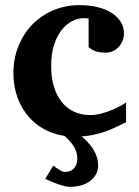

<svg xmlns="http://www.w3.org/2000/svg" viewBox="-20 -520 542 748"><path d="M471.2 -43.9Q458.5 -38.1 440.2 -28.8Q421.9 -19.5 397.7 -10.3Q373.5 -1 342.8 5.4Q321.8 9.8 297.9 11.7Q302.2 15.1 306.6 19Q320.8 31.2 333.3 47.1Q345.7 63 354 82.5Q362.3 102.1 362.3 124Q362.3 144 353.8 159.4Q345.2 174.8 330.3 185.8Q315.4 196.8 295.2 202.4Q274.9 208 251.5 208Q240.2 208 223.9 203.1Q207.5 198.2 192.4 192.4Q174.8 185.5 156.2 176.8L187.5 125Q189.5 126.5 194.8 130.6Q200.2 134.8 206.8 138.9Q213.4 143.1 220 146.5Q226.6 149.9 231.4 149.9Q256.3 149.9 268.8 135Q281.2 120.1 281.2 98.1Q281.2 68.8 263.7 44.4Q250 25.9 231 9.3Q198.2 4.4 170.4 -7.8Q125.5 -27.8 94.7 -61.8Q64 -95.7 48.1 -140.1Q32.2 -184.6 32.2 -233.9Q32.2 -293 52.5 -342Q72.8 -391.1 107.7 -426.3Q142.6 -461.4 189.5 -480.7Q236.3 -500 290 -500Q329.6 -500 361.3 -491.9Q393.1 -483.9 415.8 -469.2Q438.5 -454.6 450.7 -434.3Q462.9 -414.1 462.9 -390.1Q462.9 -373 456.8 -359.4Q450.7 -345.7 440.9 -335.7Q431.2 -325.7 418.5 -320.3Q405.8 -314.9 392.1 -314.9Q376.5 -314.9 366 -316.9Q355.5 -318.8 348.1 -322Q340.8 -325.2 335.4 -328.9Q330.1 -332.5 325.2 -335.9V-448.2Q318.8 -448.2 315.2 -448.7Q311.5 -449.2 306.2 -449.2Q283.2 -449.2 260.5 -437.5Q237.8 -425.8 219.7 -402.6Q201.7 -379.4 190.4 -344.5Q179.2 -309.6 179.2 -263.2Q179.2 -219.2 189.7 -183.8Q200.2 -148.4 219.7 -123.5Q239.3 -98.6 267.6 -85.2Q295.9 -71.8 331.1 -71.8Q354 -71.8 377 -78.1Q399.9 -84.5 419.2 -92.8Q438.5 -101.1 452.4 -109.1Q466.3 -117.2 471.2 -121.1Z"/></svg>

Font: Charis SIL
Style: Bold
Weight: 700
Foundry: SIL International
Version: Version 4.112